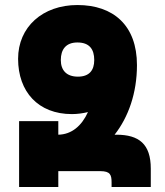

<svg xmlns="http://www.w3.org/2000/svg" viewBox="-20 -744 656 764"><path d="M266 -290C288 -290 309 -293 330 -298C305 -243 265 -209 212 -208V-262H56V0H212V-63H379C419 -63 424 -48 424 -18V0H580V-73C580 -171 533 -208 443 -208H436C491 -278 525 -374 525 -485C525 -643 431 -724 288 -724C150 -724 52 -637 52 -510C52 -379 132 -290 266 -290ZM290 -439C244 -439 222 -465 222 -505C222 -547 242 -575 288 -575C336 -575 355 -548 355 -505C355 -464 335 -439 290 -439Z"/></svg>

Font: Noto Sans Armenian ExtraCondensed Black
Style: Regular
Weight: 900
Width: 2
Designer: Monotype Design Team
Foundry: Monotype Imaging Inc.
Version: Version 2.008